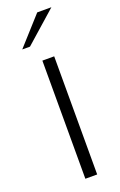

<svg xmlns="http://www.w3.org/2000/svg" viewBox="-148 -798 526 840"><g transform="rotate(-20 115.0 -378.0)"><path d="M95 0V-550H150V0ZM29 -626 146 -756H212L65 -626Z"/></g></svg>

Font: Junction Light
Style: Regular
Weight: 300
Designer: Caroline Hadilaksono
Foundry: Caroline Hadilaksono, Tyler Finck, The League of Moveable Type
Version: Version 2.000; ttfautohint (v1.8.3)